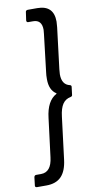

<svg xmlns="http://www.w3.org/2000/svg" viewBox="-107 -814 471 975"><g transform="rotate(-10 128.5 -326.5)"><path d="M1 121Q-4 121 -6.5 118Q-9 115 -8 111L-3 69Q-1 59 8 59H33Q86 59 95 -16L120 -215Q130 -301 180 -328Q182 -329 182 -330Q182 -331 180 -332Q146 -354 146 -410Q146 -432 148 -444L171 -638Q173 -654 173 -660Q173 -712 128 -712H103Q94 -712 94 -722L100 -764Q100 -768 103 -771Q106 -774 111 -774H160Q245 -774 245 -690Q245 -681 243 -661L217 -449Q215 -429 215 -423Q215 -369 256 -360Q264 -358 263 -350L258 -310Q258 -302 248 -300Q222 -295 207.5 -273.5Q193 -252 188 -210L161 7Q154 65 127 93Q100 121 50 121Z"/></g></svg>

Font: Barlow Condensed
Style: Italic
Weight: 400
Width: 3
Italic angle: -7°
Designer: Jeremy Tribby
Foundry: Tribby Type
Version: Version 1.408